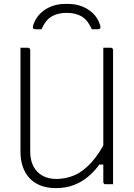

<svg xmlns="http://www.w3.org/2000/svg" viewBox="-20 -945 690 985"><path d="M560 0Q554 0 547.5 0Q541 0 534.5 0Q528 0 521 0Q519 0 517 -0.5Q515 -1 514 -2Q513 -3 512 -4.5Q511 -6 510.5 -7.5Q510 -9 510 -11Q510 -97 510 -183Q510 -269 510 -355.5Q510 -442 510 -528Q510 -614 510 -700Q517 -700 523.5 -700Q530 -700 536.5 -700Q543 -700 549 -700Q552 -700 554.5 -698.5Q557 -697 558.5 -694.5Q560 -692 560 -689Q560 -616 560 -542Q560 -468 560 -394.5Q560 -321 560 -247.5Q560 -174 560 -100Q560 -75 560 -50Q560 -25 560 0ZM268 20Q223 20 189 7Q155 -6 132 -30.5Q109 -55 97 -89.5Q85 -124 85 -167Q85 -230 85 -301Q85 -372 85 -448Q85 -524 85 -601Q85 -626 85 -650.5Q85 -675 85 -700Q95 -700 104.5 -700Q114 -700 124 -700Q127 -700 129.5 -698.5Q132 -697 133.5 -694.5Q135 -692 135 -689Q135 -602 135 -514Q135 -426 135 -339.5Q135 -253 135 -169Q135 -102 171 -64.5Q207 -27 270 -27Q317 -27 361 -45.5Q405 -64 447.5 -110Q490 -156 531 -238V-101H490Q463 -64 430 -37Q397 -10 357 5Q317 20 268 20ZM193 -795Q185 -795 177.5 -795Q170 -795 162 -795Q152 -795 149.5 -801Q147 -807 151 -818Q163 -852 186.5 -875.5Q210 -899 243 -912Q276 -925 315 -925H329Q369 -925 401.5 -912Q434 -899 458 -875.5Q482 -852 493 -818Q497 -807 494.5 -801Q492 -795 482 -795Q474 -795 466.5 -795Q459 -795 451 -795Q431 -841 400 -860Q369 -879 322 -879Q275 -879 244 -860Q213 -841 193 -795Z"/></svg>

Font: Recursive Light
Style: Regular
Weight: 300
Version: Version 1.085